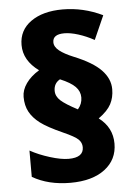

<svg xmlns="http://www.w3.org/2000/svg" viewBox="-55 -812 610 866"><g transform="rotate(-5 250.0 -379.0)"><path d="M51.8 -392.1Q51.8 -423.3 72.8 -453.1Q93.8 -482.9 131.8 -505.9Q63 -555.7 63 -626Q63 -692.9 117.2 -731.4Q171.4 -770 261.2 -770Q354.5 -770 441.9 -728L394 -620.1Q358.4 -639.6 322.5 -650.9Q286.6 -662.1 259.8 -662.1Q207 -662.1 207 -626Q207 -605 229.2 -587.4Q251.5 -569.8 292 -553.2Q377.4 -518.6 415.3 -479Q453.1 -439.5 453.1 -392.1Q453.1 -354.5 437.5 -325Q421.9 -295.4 380.9 -266.1Q441.9 -220.2 441.9 -147Q441.9 -74.2 385 -31Q328.1 12.2 229 12.2Q129.4 12.2 57.1 -29.8V-148.9Q95.7 -127.4 146 -111.8Q196.3 -96.2 230 -96.2Q297.9 -96.2 297.9 -143.1Q297.9 -163.6 282.7 -178.5Q267.6 -193.4 214.8 -216.8Q146 -247.6 114.5 -271.5Q83 -295.4 67.4 -324.2Q51.8 -353 51.8 -392.1ZM193.8 -407.2Q193.8 -382.3 215.3 -362.8Q236.8 -343.3 291 -314.9Q311 -337.9 311 -367.2Q311 -395 290.5 -416Q270 -437 222.2 -457Q193.8 -441.4 193.8 -407.2Z"/></g></svg>

Font: TypoPRO Open Sans
Style: Regular
Weight: 800
Foundry: Ascender Corporation
Version: Version 1.10